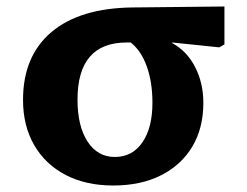

<svg xmlns="http://www.w3.org/2000/svg" viewBox="-20 -558 761 592"><path d="M329 14Q245 14 182.5 -18.5Q120 -51 85.5 -110.5Q51 -170 51 -250Q51 -385 138.5 -459Q226 -533 388 -535L672 -538V-421L656 -412L511 -427V-425Q556 -401 581.5 -351.5Q607 -302 607 -241Q607 -163 573 -106Q539 -49 476.5 -17.5Q414 14 329 14ZM334 -74Q388 -74 419 -119Q450 -164 450 -241Q450 -305 432.5 -353.5Q415 -402 383 -427H371Q219 -427 219 -251Q219 -169 250 -121.5Q281 -74 334 -74Z"/></svg>

Font: Literata 7pt
Style: Bold
Weight: 700
Designer: Latin by Veronika Burian and Jose Scaglione. Greek by Irene Vlachou. Cyrillic by Vera Evstafieva.
Foundry: TypeTogether
Version: Version 3.002